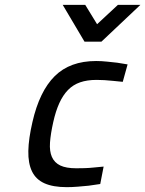

<svg xmlns="http://www.w3.org/2000/svg" viewBox="-20 -762 600 793"><path d="M377 -510Q399 -510 422 -507.5Q445 -505 464 -503Q486 -499 507 -496L487 -424Q466 -426 447 -428Q430 -430 411.5 -431Q393 -432 379 -432Q340 -432 311 -422Q282 -412 261 -390.5Q240 -369 225 -336Q210 -303 200 -258Q189 -209 186.5 -173Q184 -137 194.5 -113.5Q205 -90 229 -78.5Q253 -67 295 -67Q309 -67 328.5 -67.5Q348 -68 366 -70Q386 -72 408 -74L394 -2Q370 2 346 5Q326 7 301.5 9Q277 11 256 11Q199 11 163.5 -5Q128 -21 112 -54.5Q96 -88 97 -138.5Q98 -189 114 -258Q143 -385 206 -447.5Q269 -510 377 -510ZM239 -742H332L381 -662L467 -742H560L399 -590H329Z"/></svg>

Font: Panefresco 500wt
Style: Italic
Weight: 700
Foundry: Campivisivi & Chank Co
Version: Version 1.000